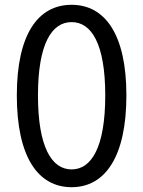

<svg xmlns="http://www.w3.org/2000/svg" viewBox="-20 -766 595 799"><path d="M278 13C417 13 506 -113 506 -369C506 -623 417 -746 278 -746C138 -746 50 -623 50 -369C50 -113 138 13 278 13ZM278 -61C195 -61 138 -154 138 -369C138 -583 195 -674 278 -674C361 -674 418 -583 418 -369C418 -154 361 -61 278 -61Z"/></svg>

Font: Source Han Sans JP
Style: Regular
Weight: 400
Designer: Ryoko NISHIZUKA 西塚涼子 (kana, bopomofo & ideographs); Paul D. Hunt (Latin, Greek & Cyrillic); Sandoll Communications 산돌커뮤니
Foundry: Adobe
Version: Version 2.004;hotconv 1.0.118;makeotfexe 2.5.65603